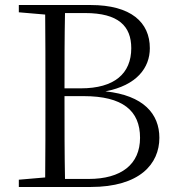

<svg xmlns="http://www.w3.org/2000/svg" viewBox="-20 -745 702 765"><path d="M55 -696 160 -687C161 -590 161 -490 161 -392V-337C161 -236 161 -137 160 -38L55 -29V0H341C537 0 615 -92 615 -196C615 -291 552 -365 400 -381C525 -405 577 -475 577 -553C577 -656 502 -725 341 -725H55ZM237 -362H313C469 -362 538 -304 538 -196C538 -90 463 -32 333 -32H239C237 -132 237 -235 237 -362ZM239 -693H319C452 -693 503 -641 503 -553C503 -452 436 -393 302 -393H237C237 -497 237 -596 239 -693Z"/></svg>

Font: Noto Serif CJK HK Light
Style: Regular
Weight: 300
Designer: Ryoko NISHIZUKA 西塚涼子 (kana & ideographs); Frank Grießhammer (Latin, Greek & Cyrillic); Wenlong ZHANG 张文龙 (bopomofo); San
Foundry: Adobe
Version: Version 2.001;hotconv 1.1.0;makeotfexe 2.6.0